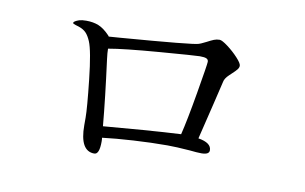

<svg xmlns="http://www.w3.org/2000/svg" viewBox="-58 -706 1116 703"><g transform="rotate(10 500.0 -355.0)"><path d="M796 -519Q796 -512 790.5 -505Q785 -498 773 -487Q771 -485 763.5 -478Q756 -471 751.5 -464Q747 -457 746 -451L726 -367L693 -231Q742 -223 742 -195Q742 -179 713 -179Q697 -179 670 -182Q618 -186 586 -186Q527 -186 460 -182Q393 -178 345 -172Q346 -166 346 -158Q346 -110 327 -110Q273 -110 273 -206V-234Q273 -269 261.5 -374Q250 -479 236 -512Q228 -531 218 -541.5Q208 -552 190 -558Q184 -560 178.5 -561.5Q173 -563 170.5 -564.5Q168 -566 168 -568Q168 -574 188 -581Q198 -584 214 -584Q240 -584 260 -576Q280 -568 302 -545L305 -541L346 -544Q615 -565 634 -572Q643 -575 649.5 -578.5Q656 -582 661 -584Q676 -592 686 -596Q696 -600 707 -600Q716 -600 738 -583.5Q760 -567 778 -547.5Q796 -528 796 -519ZM628 -235Q641 -287 659.5 -395Q678 -503 678 -513Q678 -521 671 -524.5Q664 -528 646 -528Q630 -528 498 -517.5Q366 -507 310 -497Q310 -482 313 -459Q332 -315 341 -214Q409 -220 488.5 -226Q568 -232 628 -235Z"/></g></svg>

Font: Shippori Mincho
Style: Regular
Weight: 400
Designer: FONTDASU
Foundry: FONTDASU / Google Inc. / but / Adobe
Version: Version 3.110; ttfautohint (v1.8.3)